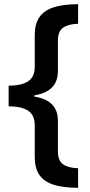

<svg xmlns="http://www.w3.org/2000/svg" viewBox="-20 -734 428 912"><path d="M351 158Q277 158 231.5 142.5Q186 127 165.5 94.5Q145 62 145 12V-139Q145 -188 113 -208.5Q81 -229 21 -229V-327Q81 -327 113 -347.5Q145 -368 145 -416V-568Q145 -618 166 -650.5Q187 -683 232.5 -698.5Q278 -714 351 -714V-621Q306 -620 280.5 -603Q255 -586 255 -541V-396Q255 -299 143 -281V-275Q255 -258 255 -161V-15Q255 30 280.5 47Q306 64 351 65Z"/></svg>

Font: Noto Sans Sundanese SemiBold
Style: Regular
Weight: 600
Version: Version 2.003